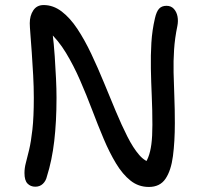

<svg xmlns="http://www.w3.org/2000/svg" viewBox="-20 -730 803 761"><path d="M120 10Q101 10 89 -2.5Q77 -15 77 -44Q77 -64 82.5 -84.5Q88 -105 95.5 -136.5Q103 -168 108.5 -217Q114 -266 114 -342Q114 -385 111.5 -431.5Q109 -478 106 -520.5Q103 -563 100.5 -594.5Q98 -626 98 -638Q98 -668 112 -689Q126 -710 153 -710Q191 -710 224.5 -684.5Q258 -659 287 -615Q316 -571 342 -516Q368 -461 392 -402.5Q416 -344 439 -289Q462 -234 485 -188.5Q508 -143 532 -115.5Q556 -88 583 -85L544 -66Q559 -85 567.5 -106.5Q576 -128 580 -158.5Q584 -189 584 -235Q584 -294 581.5 -349.5Q579 -405 578 -458Q577 -511 580 -560.5Q583 -610 594 -657Q600 -684 610.5 -695.5Q621 -707 640 -707Q658 -707 669 -695Q680 -683 683.5 -665Q687 -647 683 -627Q673 -579 670 -533.5Q667 -488 668 -442.5Q669 -397 671 -347.5Q673 -298 673 -242Q673 -169 665.5 -111.5Q658 -54 636 -21.5Q614 11 570 11Q529 11 497.5 -14Q466 -39 440 -82Q414 -125 391 -179.5Q368 -234 345.5 -293.5Q323 -353 297.5 -411.5Q272 -470 241.5 -520.5Q211 -571 172 -606L187 -610Q194 -553 197 -506Q200 -459 202 -418.5Q204 -378 204 -342Q204 -248 195 -171Q186 -94 166 -31Q162 -13 150 -1.5Q138 10 120 10Z"/></svg>

Font: Shantell Sans Light
Style: Regular
Weight: 400
Version: Version 1.011;[c5ecc13dd]